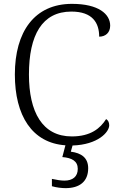

<svg xmlns="http://www.w3.org/2000/svg" viewBox="-20 -744 625 995"><path d="M320 231C392 231 437 197 437 128C437 73 401 49 347 42L356 10C487 6 546 -59 546 -95C546 -110 540 -121 530 -127C500 -79 450 -37 352 -37C199 -37 130 -164 130 -358C130 -562 198 -684 350 -684C460 -684 494 -625 494 -554C527 -554 551 -575 551 -611C551 -671 491 -724 353 -724C159 -724 57 -580 57 -358C57 -145 146 -3 319 9L303 70C353 74 383 91 383 131C383 172 356 192 314 192C294 192 273 188 249 183V221C273 228 300 231 320 231Z"/></svg>

Font: Noto Serif Light
Style: Regular
Weight: 300
Designer: Monotype Design Team
Foundry: Monotype Imaging Inc.
Version: Version 2.013